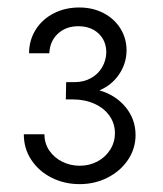

<svg xmlns="http://www.w3.org/2000/svg" viewBox="-20 -916 425 500"><path d="M42 -566.4H95.7Q95.7 -542.5 108.4 -523.9Q121.1 -505.4 142.1 -494.9Q163.1 -484.4 187.5 -484.4Q212.9 -484.4 233.9 -495.6Q254.9 -506.8 267.1 -526.4Q279.3 -545.9 279.3 -569.3Q279.3 -593.8 265.6 -613.8Q252 -633.8 226.6 -645.5Q201.2 -657.2 167 -657.2H151.4L152.3 -702.1H173.8Q198.2 -702.1 217 -712.6Q235.8 -723.1 246.1 -741Q256.3 -758.8 256.8 -779.3Q256.8 -809.6 236.8 -828.6Q216.8 -847.7 183.6 -847.7Q151.9 -847.7 130.9 -828.4Q109.9 -809.1 108.4 -777.3H55.7Q55.7 -811 72.8 -838.4Q89.8 -865.7 119.6 -881.1Q149.4 -896.5 186.5 -896.5Q221.7 -896.5 249.8 -881.8Q277.8 -867.2 293.7 -841.6Q309.6 -815.9 309.6 -784.2Q309.1 -750 289.8 -721.9Q270.5 -693.8 238.8 -680.7Q281.2 -668.5 307.1 -637Q333 -605.5 333 -564.5Q333 -529.3 313.5 -500Q293.9 -470.7 260.5 -453.6Q227.1 -436.5 187.5 -436.5Q147.9 -436.5 114.7 -453.1Q81.5 -469.7 61.8 -499.3Q42 -528.8 42 -566.4Z"/></svg>

Font: Reddit Sans Chocolate Light
Style: Regular
Weight: 300
Designer: Stephen Hutchings
Foundry: Reddit
Version: Version 1.013